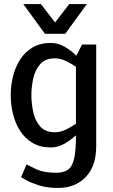

<svg xmlns="http://www.w3.org/2000/svg" viewBox="-20 -720 556 948"><path d="M251 -432Q204 -432 179 -404Q154 -376 144.5 -334Q135 -292 135 -250Q135 -208 144.5 -165.5Q154 -123 179 -95Q204 -67 251 -67Q278 -67 305 -80Q332 -93 355 -109V-390Q332 -406 305 -419Q278 -432 251 -432ZM111 92Q125 99 160.5 116Q196 133 257 133Q294 133 315.5 118Q337 103 346 63.5Q355 24 355 -50V-52Q329 -28 297.5 -10Q266 8 231 8Q179 8 141.5 -14Q104 -36 80 -73Q56 -110 44.5 -156Q33 -202 33 -250Q33 -298 44.5 -344Q56 -390 80 -427Q104 -464 141.5 -486Q179 -508 231 -508Q267 -508 299.5 -489Q332 -470 357 -445L385 -500H455V2Q455 101 403 154.5Q351 208 267 208H266Q211 208 170 194.5Q129 181 106.5 168Q84 155 84 155ZM409 -700 302 -553H202L95 -700H182L252 -609L322 -700Z"/></svg>

Font: Epunda Sans Medium
Style: Regular
Weight: 500
Designer: Simon Atzbach
Foundry: typofactur
Version: Version 2.204; ttfautohint (v1.8.4.7-5d5b)